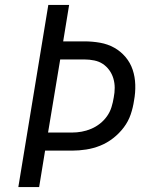

<svg xmlns="http://www.w3.org/2000/svg" viewBox="-20 -755 640 775"><path d="M54 0 175 -735H259L235 -588H321Q353 -588 384 -582.5Q415 -577 441 -562.5Q467 -548 486.5 -525Q506 -502 515.5 -473.5Q525 -445 526 -413Q527 -381 521 -349Q517 -321 507.5 -293Q498 -265 479.5 -240.5Q461 -216 436.5 -197Q412 -178 384.5 -167Q357 -156 328 -151.5Q299 -147 271 -147H162L138 0ZM174 -220H271Q290 -220 309.5 -223.5Q329 -227 348 -235Q367 -243 383.5 -256Q400 -269 412 -286Q424 -303 430 -322.5Q436 -342 439 -361Q443 -381 443 -400.5Q443 -420 437.5 -438.5Q432 -457 421 -472Q410 -487 395 -497Q380 -507 360.5 -511Q341 -515 321 -515H223Z"/></svg>

Font: Iosevka Extended
Style: Italic
Weight: 400
Width: 7
Italic angle: -9°
Monospace: yes
Designer: Belleve Invis
Foundry: Belleve Invis
Version: Version 32.5.0; ttfautohint (v1.8.4)